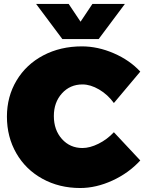

<svg xmlns="http://www.w3.org/2000/svg" viewBox="-20 -943 731 973"><path d="M15.1 -352.1Q15.1 -453.6 64 -535.2Q112.8 -616.7 199.5 -662.4Q286.1 -708 395 -708Q475.6 -708 556.4 -673.1Q637.2 -638.2 690.9 -580.1L557.1 -420.9Q525.9 -463.9 482.2 -489.5Q438.5 -515.1 397.9 -515.1Q335 -515.1 293.9 -469.7Q252.9 -424.3 252.9 -355Q252.9 -284.2 293.9 -238.5Q335 -192.9 397.9 -192.9Q435.5 -192.9 479.2 -214.6Q522.9 -236.3 557.1 -272.9L690.9 -129.9Q632.3 -65.9 549.8 -28.1Q467.3 9.8 386.2 9.8Q280.3 9.8 195.3 -36.9Q110.4 -83.5 62.7 -166.3Q15.1 -249 15.1 -352.1ZM163.1 -922.9H328.1L388.2 -833L448.2 -922.9H612.8L480 -745.1H295.9Z"/></svg>

Font: Trueno Black
Style: Regular
Weight: 900
Designer: Julieta Ulanovsky
Foundry: Julieta Ulanovsky
Version: Version 3.001b | FøM Fix